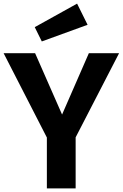

<svg xmlns="http://www.w3.org/2000/svg" viewBox="-24 -1041 678 1061"><path d="M402 -1021 168 -891 207 -812 460 -904ZM634 -747H467L319 -408L170 -747H-4L235 -281V0H394V-282Z"/></svg>

Font: Glow Sans TC Normal
Style: Bold
Weight: 700
Designer: Ryoko NISHIZUKA (kana, bopomofo & ideographs); Paul D. Hunt (Latin, Greek & Cyrillic); Sandoll Communications, Soo-young
Version: Version 0.93